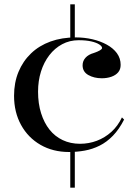

<svg xmlns="http://www.w3.org/2000/svg" viewBox="-20 -728 641 888"><path d="M305 -708H326V-542H305ZM305 -40H326V140H305ZM299 -25Q225 -25 167.5 -58Q110 -91 77.5 -150Q45 -209 45 -285Q45 -346 65.5 -395.5Q86 -445 123.5 -481Q161 -517 213.5 -536Q266 -555 331 -555Q370 -555 407 -546.5Q444 -538 474 -521.5Q504 -505 521 -481.5Q538 -458 538 -428Q538 -407 526.5 -393.5Q515 -380 495 -373Q475 -366 451 -366Q415 -366 388.5 -381Q362 -396 362 -426Q362 -446 375.5 -461Q389 -476 414 -483Q452 -496 452 -506Q452 -514 439 -522.5Q426 -531 402 -536.5Q378 -542 344 -542Q302 -542 267.5 -523.5Q233 -505 208 -472.5Q183 -440 169.5 -397Q156 -354 156 -304Q156 -249 170 -204.5Q184 -160 209 -128.5Q234 -97 270 -80Q306 -63 350 -63Q391 -63 428 -77Q465 -91 495 -118Q525 -145 544 -185L554 -175Q531 -130 502.5 -100.5Q474 -71 441 -54.5Q408 -38 372 -31.5Q336 -25 299 -25Z"/></svg>

Font: Kalnia
Style: Regular
Weight: 400
Designer: Frida Medrano
Foundry: Frida Medrano
Version: Version 1.105